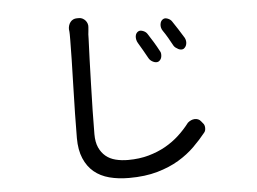

<svg xmlns="http://www.w3.org/2000/svg" viewBox="-56 -848 1312 981"><g transform="rotate(-5 600.0 -358.0)"><path d="M384 -776Q393 -776 401.5 -771.5Q410 -767 416 -760Q422 -753 425 -744Q428 -735 427 -726Q426 -719 426 -714L425 -703Q424 -697 423.5 -689Q423 -681 423 -668Q421 -626 419 -564.5Q417 -503 415 -435Q413 -367 411.5 -299.5Q410 -232 410 -178Q410 -137 422.5 -109.5Q435 -82 456 -64.5Q477 -47 506.5 -39.5Q536 -32 570 -32Q628 -32 676 -45.5Q724 -59 763 -81Q802 -103 834 -132.5Q866 -162 891 -195Q899 -202 908 -206Q917 -210 926.5 -210.5Q936 -211 944.5 -207.5Q953 -204 959 -196L968 -185Q976 -177 976.5 -161.5Q977 -146 969 -137Q942 -103 906.5 -68Q871 -33 823.5 -4.5Q776 24 713 42Q650 60 568 60Q512 60 466.5 48Q421 36 388.5 9Q356 -18 337.5 -61.5Q319 -105 319 -166Q319 -221 320.5 -292Q322 -363 324 -434Q326 -505 327.5 -567.5Q329 -630 329 -668V-697Q329 -710 327 -724Q327 -734 330 -743.5Q333 -753 339 -760.5Q345 -768 353.5 -772Q362 -776 372 -776ZM681 -683Q690 -687 704 -681.5Q718 -676 725 -665Q737 -647 752.5 -621.5Q768 -596 780 -573Q785 -566 785.5 -557.5Q786 -549 784.5 -541.5Q783 -534 778.5 -528Q774 -522 768 -519Q756 -514 740.5 -521.5Q725 -529 718 -543Q708 -561 695.5 -583Q683 -605 672 -623Q667 -631 665 -640.5Q663 -650 664 -658.5Q665 -667 669.5 -673.5Q674 -680 681 -683ZM812 -734Q821 -739 835 -733.5Q849 -728 856 -717Q868 -699 884 -674.5Q900 -650 913 -628Q917 -620 918 -612Q919 -604 917.5 -596.5Q916 -589 912 -583Q908 -577 902 -573Q896 -570 889 -570.5Q882 -571 875 -574.5Q868 -578 861.5 -583Q855 -588 851 -595Q841 -614 828.5 -635.5Q816 -657 804 -674Q793 -690 795.5 -708.5Q798 -727 812 -734Z"/></g></svg>

Font: Maple Mono NF CN
Style: Regular
Weight: 400
Monospace: yes
Designer: subframe7536
Version: Version 7.000